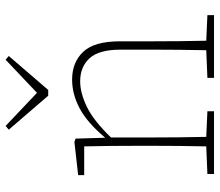

<svg xmlns="http://www.w3.org/2000/svg" viewBox="-68 -696 764 667"><g transform="rotate(-90 313.5 -362.0)"><path d="M43 0V-23L139 -27Q140 -68 140.5 -120Q141 -172 141 -213V-263Q141 -314 140.5 -362Q140 -410 139 -451H39V-472L154 -485L166 -481L169 -378Q221 -440 270.5 -466.5Q320 -493 371 -493Q431 -493 467.5 -454.5Q504 -416 504 -327V-213Q504 -170 504.5 -119Q505 -68 506 -27L595 -23V0H377V-23L473 -27Q474 -68 474.5 -119Q475 -170 475 -213V-325Q475 -400 445 -432.5Q415 -465 365 -465Q325 -465 277 -442Q229 -419 170 -358V-213Q170 -172 170.5 -120Q171 -68 172 -27L261 -23V0ZM210 -724 325 -615 440 -724 453 -713 335 -576H315L197 -713Z"/></g></svg>

Font: Source Serif 4 SmText ExtraLight
Style: Regular
Weight: 200
Designer: Frank Grießhammer
Foundry: Adobe
Version: Version 4.005;hotconv 1.1.0;makeotfexe 2.6.0